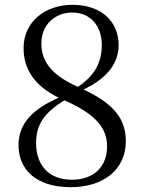

<svg xmlns="http://www.w3.org/2000/svg" viewBox="-20 -763 598 798"><path d="M274 15C412 15 503 -60 503 -176C503 -269 452 -333 327 -391C435 -442 473 -508 473 -576C473 -672 403 -743 281 -743C168 -743 78 -673 78 -563C78 -478 121 -407 224 -357C114 -309 57 -248 57 -160C57 -55 134 15 274 15ZM304 -402C184 -455 152 -516 152 -583C152 -663 212 -711 280 -711C360 -711 403 -650 403 -578C403 -502 374 -450 304 -402ZM248 -346C384 -286 425 -227 425 -154C425 -71 371 -16 278 -16C185 -16 130 -74 130 -169C130 -245 164 -295 248 -346Z"/></svg>

Font: Noto Serif CJK TC
Style: Regular
Weight: 400
Designer: Ryoko NISHIZUKA 西塚涼子 (kana & ideographs); Frank Grießhammer (Latin, Greek & Cyrillic); Wenlong ZHANG 张文龙 (bopomofo); San
Foundry: Adobe
Version: Version 2.001;hotconv 1.1.0;makeotfexe 2.6.0